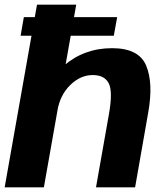

<svg xmlns="http://www.w3.org/2000/svg" viewBox="-31 -805 698 825"><path d="M57.5 -651.5H458L472.5 -731.5H71.5ZM-11 0H157.5L296.5 -785H128ZM381.5 0H549.5L606 -322Q628.5 -448.5 597 -523.2Q565.5 -598 450.5 -598Q330 -598 242.2 -521.8Q154.5 -445.5 140.5 -367L215.5 -329.5Q227.5 -397.5 271.2 -440Q315 -482.5 367.5 -482.5Q417.5 -482.5 436 -447.5Q454.5 -412.5 437 -314Z"/></svg>

Font: Anybody Thin
Style: Bold Italic
Weight: 700
Italic angle: -10°
Version: Version 1.113;gftools[0.9.25]